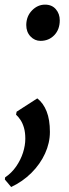

<svg xmlns="http://www.w3.org/2000/svg" viewBox="-42 -538 292 808"><path d="M5 249 -21.5 217.5 -20.5 208.5Q7 190 26 162.5Q45 135 54.8 104.5Q64.5 74 64.5 46Q64.5 19.5 59 0.2Q53.5 -19 44.5 -32.8Q35.5 -46.5 25.5 -55.5L28 -68L115 -124Q140.5 -104 154.2 -69.2Q168 -34.5 168 17Q168 63.5 147.5 108.2Q127 153 90 189.8Q53 226.5 5 249ZM68.5 -433Q69 -470 92.8 -494.2Q116.5 -518.5 147.5 -518.5Q176.5 -518.5 193 -499.2Q209.5 -480 209.5 -452.5Q209.5 -414 186.5 -390Q163.5 -366 128.5 -366Q104 -366 86.2 -384.8Q68.5 -403.5 68.5 -433Z"/></svg>

Font: Merriweather 48pt
Style: Bold Italic
Weight: 700
Italic angle: -7.8°
Version: Version 2.101